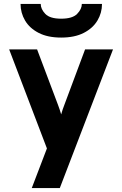

<svg xmlns="http://www.w3.org/2000/svg" viewBox="-20 -762 621 976"><path d="M141.5 194 218.5 -7.5 26.5 -511H168.5L275 -228.5Q279 -218.5 283.2 -205.5Q287.5 -192.5 291 -180.5Q294 -192.5 298.5 -205.2Q303 -218 307 -228.5L412.5 -511H554.5L284 194ZM291 -571Q222.5 -571 176.5 -594.8Q130.5 -618.5 107.5 -657.5Q84.5 -696.5 84.5 -742H187Q187 -716 210.2 -691.5Q233.5 -667 291 -667Q348.5 -667 372.2 -691.5Q396 -716 396 -742H498.5Q498.5 -696.5 475.2 -657.5Q452 -618.5 405.8 -594.8Q359.5 -571 291 -571Z"/></svg>

Font: Overpass ExtraBold
Style: Regular
Weight: 800
Designer: Delve Withrington, Dave Bailey, Thomas Jockin
Foundry: Delve Fonts LLC
Version: Version 4.000; ttfautohint (v1.8.3)